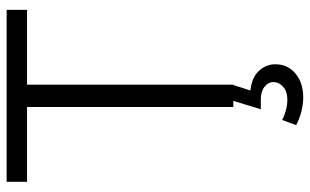

<svg xmlns="http://www.w3.org/2000/svg" viewBox="-202 -538 956 593"><g transform="rotate(-90 276.5 -242.0)"><path d="M310 0 293 53Q333 57 353.5 79Q374 101 374 130Q374 168 345.5 192Q317 216 271 216Q250 216 227 210Q204 204 186 194L202 151Q215 158 232 162.5Q249 167 264 167Q290 167 304.5 154Q319 141 319 124Q319 108 304.5 96.5Q290 85 265 85H235L261 0H242V-637H11V-700H542V-637H311V0Z"/></g></svg>

Font: Gontserrat Light
Style: Regular
Weight: 300
Designer: Julieta Ulanovsky
Foundry: Julieta Ulanovsky
Version: Version 6.001